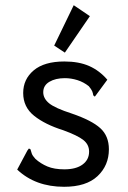

<svg xmlns="http://www.w3.org/2000/svg" viewBox="-20 -707 490 737"><path d="M226 10Q116 10 46 -56L85 -129L91 -137L97 -134Q99 -126 102 -117.5Q105 -109 116 -97Q136 -79 162 -68Q188 -57 227 -57Q272 -57 297 -75.5Q322 -94 322 -125Q322 -152 300 -169.5Q278 -187 223 -207Q153 -229 111 -262.5Q69 -296 69 -350Q69 -403 109.5 -437Q150 -471 227 -471Q283 -471 322.5 -453.5Q362 -436 392 -401L350 -344L344 -336L338 -341Q337 -349 334 -356.5Q331 -364 321 -376Q301 -392 277 -399.5Q253 -407 229 -407Q193 -407 169.5 -393Q146 -379 146 -353Q146 -329 168.5 -310.5Q191 -292 256 -271Q332 -245 365 -215Q398 -185 398 -134Q398 -72 354.5 -31Q311 10 226 10ZM229 -505 188 -532 263 -687 325 -645Z"/></svg>

Font: Inconsolata SemiCondensed Medium
Style: Regular
Weight: 500
Width: 4
Monospace: yes
Designer: Raph Levien, Cyreal, Brenton Simpson
Foundry: Raph Levien, Cyreal, Google
Version: Version 3.001; ttfautohint (v1.8.2.53-6de2)